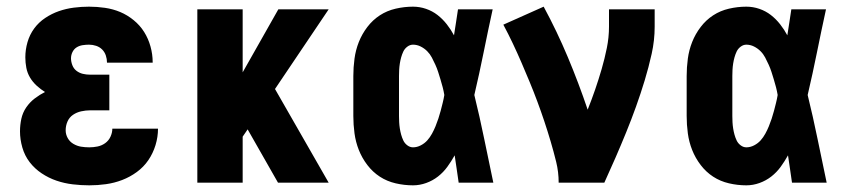

<svg xmlns="http://www.w3.org/2000/svg" viewBox="-20 -548 2540 576"><path d="M248 8Q223 8 198 5Q173 2 149.5 -6Q126 -14 105 -28Q84 -42 69 -61.5Q54 -81 47 -105.5Q40 -130 40 -154Q40 -173 44 -191.5Q48 -210 58.5 -225.5Q69 -241 84 -252.5Q99 -264 115 -272Q102 -280 90 -291Q78 -302 70 -315.5Q62 -329 59 -344.5Q56 -360 56 -376Q56 -399 62.5 -421.5Q69 -444 82.5 -462.5Q96 -481 115.5 -494Q135 -507 156.5 -514.5Q178 -522 201 -525Q224 -528 247 -528Q271 -528 295 -524.5Q319 -521 340.5 -512Q362 -503 381 -487.5Q400 -472 412.5 -452Q425 -432 431.5 -408.5Q438 -385 438 -362Q438 -361 438 -360.5Q438 -360 438 -360H301Q301 -360 301 -360Q301 -360 301 -360Q301 -371 297.5 -381.5Q294 -392 286.5 -399.5Q279 -407 268.5 -410.5Q258 -414 247 -414Q238 -414 228 -412.5Q218 -411 210 -406Q202 -401 197.5 -392Q193 -383 193 -373Q193 -363 197 -352.5Q201 -342 209.5 -335.5Q218 -329 228.5 -326.5Q239 -324 250 -324H308V-217H250Q237 -217 223.5 -214Q210 -211 199 -203.5Q188 -196 182.5 -183.5Q177 -171 177 -157Q177 -145 183 -134Q189 -123 200 -116.5Q211 -110 223 -108Q235 -106 248 -106Q260 -106 272.5 -108.5Q285 -111 295.5 -118.5Q306 -126 311.5 -138Q317 -150 317 -162H454Q454 -137 446.5 -112.5Q439 -88 425 -67.5Q411 -47 390.5 -32Q370 -17 346.5 -8Q323 1 298 4.5Q273 8 248 8Z M572 0V-520H708V-331L815 -520H966L805 -281L966 0H814L724 -158L723 -160L708 -138V0Z M1219 8Q1193 8 1167 2Q1141 -4 1119.5 -18Q1098 -32 1082 -53Q1066 -74 1056.5 -98Q1047 -122 1043.5 -148Q1040 -174 1040 -200V-320Q1040 -346 1043.5 -372Q1047 -398 1056.5 -422Q1066 -446 1082 -467Q1098 -488 1119.5 -502Q1141 -516 1167 -522Q1193 -528 1219 -528Q1239 -528 1258 -521.5Q1277 -515 1292.5 -503Q1308 -491 1320.5 -475Q1333 -459 1342 -442Q1345 -461 1348 -480.5Q1351 -500 1354 -520H1458Q1444 -456 1431 -391.5Q1418 -327 1403 -263Q1419 -198 1432.5 -132Q1446 -66 1460 0H1356Q1353 -21 1350 -41.5Q1347 -62 1344 -82Q1334 -64 1322 -47.5Q1310 -31 1294 -18.5Q1278 -6 1258.5 1Q1239 8 1219 8ZM1219 -106Q1231 -106 1242.5 -112Q1254 -118 1262 -127Q1270 -136 1276 -147Q1282 -158 1286.5 -169Q1291 -180 1295 -192Q1299 -204 1302 -215.5Q1305 -227 1308 -239Q1311 -251 1313 -263Q1311 -275 1308 -286.5Q1305 -298 1301.5 -309.5Q1298 -321 1294.5 -332Q1291 -343 1286 -354Q1281 -365 1275.5 -375.5Q1270 -386 1261.5 -394.5Q1253 -403 1242 -408.5Q1231 -414 1219 -414Q1210 -414 1202 -408Q1194 -402 1190 -393.5Q1186 -385 1183.5 -376Q1181 -367 1179.5 -357.5Q1178 -348 1177.5 -338.5Q1177 -329 1177 -320V-200Q1177 -191 1177.5 -181.5Q1178 -172 1179.5 -162.5Q1181 -153 1183.5 -144Q1186 -135 1190 -126.5Q1194 -118 1202 -112Q1210 -106 1219 -106Z M1656 0Q1656 -32 1648.5 -62.5Q1641 -93 1632 -123.5Q1623 -154 1613 -184Q1603 -214 1592 -243.5Q1581 -273 1569 -302Q1557 -331 1544.5 -360Q1532 -389 1518.5 -417.5Q1505 -446 1490 -474L1611 -528Q1651 -454 1683.5 -376.5Q1716 -299 1743 -219Q1755 -249 1765.5 -279.5Q1776 -310 1785 -341Q1794 -372 1800.5 -404Q1807 -436 1807 -468V-520H1944V-468Q1944 -427 1935 -386.5Q1926 -346 1914 -306.5Q1902 -267 1888 -228Q1874 -189 1858.5 -151Q1843 -113 1826.5 -75Q1810 -37 1793 0Z M2219 8Q2193 8 2167 2Q2141 -4 2119.5 -18Q2098 -32 2082 -53Q2066 -74 2056.5 -98Q2047 -122 2043.5 -148Q2040 -174 2040 -200V-320Q2040 -346 2043.5 -372Q2047 -398 2056.5 -422Q2066 -446 2082 -467Q2098 -488 2119.5 -502Q2141 -516 2167 -522Q2193 -528 2219 -528Q2239 -528 2258 -521.5Q2277 -515 2292.5 -503Q2308 -491 2320.5 -475Q2333 -459 2342 -442Q2345 -461 2348 -480.5Q2351 -500 2354 -520H2458Q2444 -456 2431 -391.5Q2418 -327 2403 -263Q2419 -198 2432.5 -132Q2446 -66 2460 0H2356Q2353 -21 2350 -41.5Q2347 -62 2344 -82Q2334 -64 2322 -47.5Q2310 -31 2294 -18.5Q2278 -6 2258.5 1Q2239 8 2219 8ZM2219 -106Q2231 -106 2242.5 -112Q2254 -118 2262 -127Q2270 -136 2276 -147Q2282 -158 2286.5 -169Q2291 -180 2295 -192Q2299 -204 2302 -215.5Q2305 -227 2308 -239Q2311 -251 2313 -263Q2311 -275 2308 -286.5Q2305 -298 2301.5 -309.5Q2298 -321 2294.5 -332Q2291 -343 2286 -354Q2281 -365 2275.5 -375.5Q2270 -386 2261.5 -394.5Q2253 -403 2242 -408.5Q2231 -414 2219 -414Q2210 -414 2202 -408Q2194 -402 2190 -393.5Q2186 -385 2183.5 -376Q2181 -367 2179.5 -357.5Q2178 -348 2177.5 -338.5Q2177 -329 2177 -320V-200Q2177 -191 2177.5 -181.5Q2178 -172 2179.5 -162.5Q2181 -153 2183.5 -144Q2186 -135 2190 -126.5Q2194 -118 2202 -112Q2210 -106 2219 -106Z"/></svg>

Font: Iosevka SS04 Heavy
Style: Regular
Weight: 900
Monospace: yes
Designer: Belleve Invis
Foundry: Belleve Invis
Version: Version 19.0.0; ttfautohint (v1.8.4)